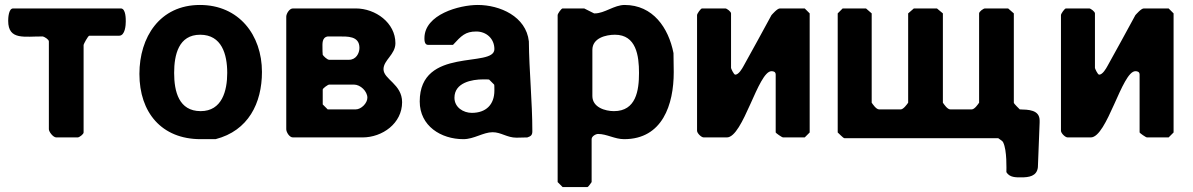

<svg xmlns="http://www.w3.org/2000/svg" viewBox="-20 -554 4811 774"><path d="M153 -407C160 -405 177 -395 177 -387V-33C177 -23 194 0 207 0H293C300 0 317 -13 317 -20V-373C317 -376 335 -410 340 -410H460C485 -410 487 -454 487 -467C487 -475 488 -520 467 -520H33C14 -520 13 -479 13 -470C13 -390 80 -408 153 -407Z M542 -256C542 -101 631 7 789 7H849C981 -27 1036 -138 1036 -264C1036 -413 943 -534 786 -534C624 -534 542 -404 542 -256ZM682 -260C682 -333 700 -414 787 -414C874 -414 896 -335 896 -260C896 -188 875 -106 789 -106C701 -106 682 -185 682 -260Z M1574 -380C1574 -462 1494 -520 1414 -520H1161C1146 -520 1134 -498 1134 -487V-33C1134 -22 1146 0 1161 0H1441C1522 0 1601 -57 1601 -142C1601 -215 1526 -234 1526 -275C1526 -312 1574 -334 1574 -380ZM1281 -133V-193C1281 -198 1302 -213 1307 -213H1407C1433 -213 1461 -186 1461 -160C1461 -138 1436 -113 1414 -113H1301ZM1281 -333C1280 -337 1280 -356 1280 -360C1280 -377 1277 -403 1301 -407H1344C1380 -407 1429 -410 1429 -361C1429 -339 1415 -313 1387 -313H1307C1299 -313 1284 -328 1281 -333Z M1672 -145C1672 -46 1758 7 1848 7C1891 7 1928 -21 1966 -21C2000 -21 2024 1 2062 1C2069 1 2099 0 2106 0C2121 -5 2126 -10 2126 -25C2126 -144 2113 -269 2112 -387C2101 -488 1995 -534 1906 -534C1832 -534 1691 -496 1691 -400C1691 -392 1691 -373 1706 -373H1806C1840 -410 1856 -427 1900 -427C1941 -427 1973 -398 1973 -356C1973 -278 1672 -368 1672 -145ZM1812 -160C1812 -221 1882 -234 1928 -234C1935 -234 1952 -234 1952 -233L1972 -213C1973 -213 1973 -196 1973 -189C1973 -132 1939 -99 1882 -99C1848 -99 1812 -121 1812 -160Z M2365 180V7C2365 -5 2382 -14 2391 -14C2426 -14 2458 7 2496 7C2651 7 2696 -133 2696 -263C2696 -275 2695 -329 2695 -340C2675 -442 2612 -534 2498 -534C2456 -534 2417 -500 2378 -500H2375L2335 -520H2248C2243 -520 2228 -499 2228 -493V180L2248 200H2348C2352 200 2364 181 2365 180ZM2459 -414C2545 -414 2556 -329 2556 -260C2556 -189 2544 -106 2455 -106C2420 -106 2368 -121 2368 -167V-353C2368 -401 2423 -414 2459 -414Z M2927 -280V-500C2927 -507 2910 -520 2904 -520H2810C2805 -520 2790 -499 2790 -493V-27C2790 -17 2807 0 2817 0H2910C2976 0 3036 -267 3090 -267C3098 -267 3107 -265 3107 -253V-20C3107 -18 3132 0 3137 0H3224L3244 -20V-500L3224 -520H3124C3113 -520 3093 -496 3090 -493C3074 -462 2994 -318 2977 -287C2972 -278 2958 -253 2944 -253C2938 -253 2927 -278 2927 -280Z M3897 -113H3811C3799 -113 3786 -133 3781 -140V-500L3757 -520H3664L3641 -500V-140C3636 -133 3622 -113 3611 -113H3524C3512 -113 3499 -133 3494 -140V-500L3471 -520H3377L3357 -500V-20C3360 -18 3379 3 3384 3H4004C4005 4 4024 16 4024 20C4040 52 4037 129 4037 140C4050 162 4076 161 4097 161C4127 161 4160 157 4164 120C4165 93 4170 -33 4171 -60V-68C4171 -112 4125 -112 4091 -113C4089 -115 4067 -136 4067 -140V-500L4044 -520H3951C3944 -520 3927 -507 3927 -500V-140C3922 -133 3909 -113 3897 -113Z M4394 -280V-500C4394 -507 4377 -520 4371 -520H4277C4272 -520 4257 -499 4257 -493V-27C4257 -17 4274 0 4284 0H4377C4443 0 4503 -267 4557 -267C4565 -267 4574 -265 4574 -253V-20C4574 -18 4599 0 4604 0H4691L4711 -20V-500L4691 -520H4591C4580 -520 4560 -496 4557 -493C4541 -462 4461 -318 4444 -287C4439 -278 4425 -253 4411 -253C4405 -253 4394 -278 4394 -280Z"/></svg>

Font: Asimov Print
Style: C
Weight: 500
Designer: Google
Version: Version 2.000980: 2014